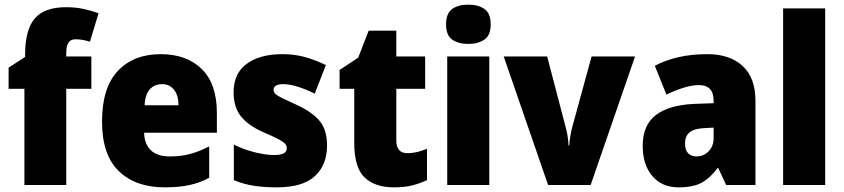

<svg xmlns="http://www.w3.org/2000/svg" viewBox="-20 -796 3630 826"><path d="M373 -414H265V0H85V-414H17V-505L88 -551V-560Q88 -668 129.5 -716.5Q171 -765 264 -765Q303 -765 335 -758.5Q367 -752 404 -739L367 -617Q353 -621 337 -624Q321 -627 304 -627Q265 -627 265 -570V-553H373Z M671 -563Q783 -563 848 -499Q913 -435 913 -310V-225H600Q601 -177 628.5 -150Q656 -123 711 -123Q758 -123 797.5 -133.5Q837 -144 880 -166V-31Q841 -10 796 0Q751 10 688 10Q564 10 491.5 -59.5Q419 -129 419 -273Q419 -419 487 -491Q555 -563 671 -563ZM677 -434Q646 -434 625.5 -413Q605 -392 602 -343H748Q748 -385 729 -409.5Q710 -434 677 -434Z M1387 -170Q1387 -87 1335 -38.5Q1283 10 1170 10Q1118 10 1074 3.5Q1030 -3 986 -21V-174Q1030 -152 1077.5 -140.5Q1125 -129 1159 -129Q1214 -129 1214 -158Q1214 -169 1206 -178Q1198 -187 1175.5 -198.5Q1153 -210 1109 -229Q1047 -257 1016 -296Q985 -335 985 -400Q985 -480 1041.5 -521.5Q1098 -563 1195 -563Q1246 -563 1290.5 -551Q1335 -539 1382 -516L1334 -393Q1299 -411 1262.5 -422.5Q1226 -434 1199 -434Q1157 -434 1157 -410Q1157 -400 1164.5 -392.5Q1172 -385 1193 -374.5Q1214 -364 1256 -345Q1320 -316 1353.5 -277.5Q1387 -239 1387 -170Z M1733 -137Q1754 -137 1774.5 -142Q1795 -147 1817 -156V-21Q1787 -7 1754 1.5Q1721 10 1675 10Q1593 10 1548.5 -32.5Q1504 -75 1504 -182V-414H1441V-495L1521 -548L1566 -664H1685V-553H1809V-414H1685V-191Q1685 -137 1733 -137Z M1995 -776Q2037 -776 2064 -757.5Q2091 -739 2091 -691Q2091 -644 2063.5 -625.5Q2036 -607 1995 -607Q1952 -607 1925.5 -625.5Q1899 -644 1899 -691Q1899 -739 1925.5 -757.5Q1952 -776 1995 -776ZM2085 -553V0H1904V-553Z M2338 0 2147 -553H2334L2414 -247Q2418 -234 2421.5 -212.5Q2425 -191 2426 -170H2429Q2430 -190 2433.5 -210Q2437 -230 2441 -246L2525 -553H2712L2521 0Z M3023 -563Q3120 -563 3175 -512Q3230 -461 3230 -363V0H3104L3070 -73H3067Q3035 -30 2998.5 -10Q2962 10 2899 10Q2828 10 2786.5 -38.5Q2745 -87 2745 -169Q2745 -258 2801.5 -301Q2858 -344 2965 -349L3050 -352V-362Q3050 -398 3033.5 -414Q3017 -430 2988 -430Q2958 -430 2922 -419Q2886 -408 2847 -389L2797 -513Q2842 -537 2898.5 -550Q2955 -563 3023 -563ZM3012 -245Q2966 -243 2946.5 -226.5Q2927 -210 2927 -179Q2927 -150 2940.5 -136.5Q2954 -123 2976 -123Q3007 -123 3028.5 -145Q3050 -167 3050 -202V-247Z M3530 0H3349V-760H3530Z"/></svg>

Font: Noto Sans Myanmar UI SemiCondensed Black
Style: Regular
Weight: 900
Width: 4
Designer: Monotype Design Team
Foundry: Monotype Imaging Inc.
Version: Version 2.103; ttfautohint (v1.8.4.7-5d5b)